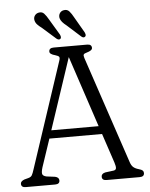

<svg xmlns="http://www.w3.org/2000/svg" viewBox="-59 -935 770 984"><g transform="rotate(-5 326.0 -443.5)"><path d="M208 -19Q208 0 184.5 0H33Q10 0 10 -19Q10 -32 30 -39.5L50.5 -45Q64 -48.5 69.2 -57.5Q74.5 -66.5 81.5 -89L260.5 -629Q266 -644.5 262.2 -650Q258.5 -655.5 243 -660Q214 -667.5 214 -681Q214 -700 238 -700H410Q433.5 -700 433.5 -681Q433.5 -667.5 404.5 -659.5Q392.5 -656.5 389 -651.5Q385.5 -646.5 390 -633L574.5 -82.5Q580.5 -63.5 590.5 -54.8Q600.5 -46 618.5 -41Q633 -37 638 -32Q643 -27 643 -19Q643 0 619.5 0H449Q425.5 0 425.5 -19Q425.5 -35 446.5 -39.5L489.5 -45Q501 -47 502.2 -56.2Q503.5 -65.5 497 -85.5L446.5 -237H175.5L127.5 -94Q120 -70 122.8 -59.5Q125.5 -49 144 -45L187.5 -39.5Q208 -35 208 -19ZM189 -278.5H432.5L311 -644.5ZM357 -843.5 403 -764Q406 -757.5 407 -751.8Q408 -746 404 -742Q395.5 -734 384 -744L314 -807Q301 -817 292.5 -826.8Q284 -836.5 281 -848Q278.5 -862.5 285.5 -873Q292.5 -883.5 305.5 -886Q323.5 -889.5 334.5 -877.2Q345.5 -865 357 -843.5ZM228 -843.5 275.5 -764Q278.5 -758 279.5 -752.2Q280.5 -746.5 277 -742Q268.5 -734.5 256.5 -744L186.5 -806Q173.5 -815.5 164.5 -824.8Q155.5 -834 152.5 -846Q149 -860 156 -870.8Q163 -881.5 175.5 -884.5Q193.5 -889 204.8 -877Q216 -865 228 -843.5Z"/></g></svg>

Font: Fraunces 72pt SuperSoft Light
Style: Regular
Weight: 300
Version: Version 1.000;[0bf87f6ff]